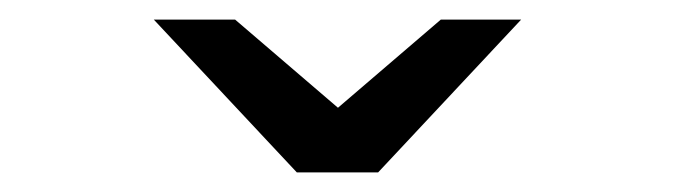

<svg xmlns="http://www.w3.org/2000/svg" viewBox="-20 -941 700 196"><path d="M283 -765 137 -921H220L325 -831L430 -921H512L366 -765Z"/></svg>

Font: Undotted
Style: Regular
Weight: 400
Designer: Delve Withrington, Dave Bailey, Thomas Jockin
Foundry: Delve Fonts LLC
Version: Version 4.000